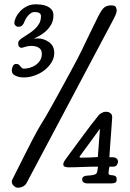

<svg xmlns="http://www.w3.org/2000/svg" viewBox="-20 -856 605 895"><path d="M35 0ZM79 -676Q93 -686 109.5 -696Q126 -706 139.5 -718Q153 -730 162 -745Q171 -760 171 -781Q171 -800 141 -800Q128 -800 115 -787.5Q102 -775 93 -753Q91 -746 84.5 -738.5Q78 -731 64 -731Q59 -731 53 -736Q47 -741 47 -749Q47 -759 53.5 -773.5Q60 -788 72.5 -802Q85 -816 104 -826Q123 -836 148 -836Q157 -836 171 -834.5Q185 -833 198 -827.5Q211 -822 220 -812Q229 -802 229 -784Q229 -759 218 -740.5Q207 -722 192 -709Q177 -696 161 -687.5Q145 -679 136 -675Q138 -675 142 -676Q145 -676 148.5 -676.5Q152 -677 156 -677Q184 -677 208.5 -659.5Q233 -642 233 -609Q233 -586 220 -565Q207 -544 187 -528.5Q167 -513 141.5 -504Q116 -495 92 -495Q69 -495 52 -503Q35 -511 35 -527Q35 -538 40 -548Q45 -558 56 -558Q64 -558 68 -554.5Q72 -551 75 -547Q78 -543 81.5 -539.5Q85 -536 92 -536Q104 -536 118.5 -540Q133 -544 145.5 -552.5Q158 -561 166.5 -574Q175 -587 175 -605Q175 -625 161 -633.5Q147 -642 127 -642Q110 -642 97 -637.5Q84 -633 79 -633Q77 -633 71 -636.5Q65 -640 65 -655Q65 -663 71 -668.5Q77 -674 79 -676ZM37 -18Q71 -86 93 -129.5Q115 -173 129 -200.5Q143 -228 151.5 -242.5Q160 -257 165.5 -267Q171 -277 177 -286Q183 -295 192 -310.5Q201 -326 216 -352.5Q231 -379 255 -423Q286 -480 306 -516.5Q326 -553 339 -578Q352 -603 360.5 -620.5Q369 -638 378.5 -658Q388 -678 401 -704.5Q414 -731 435 -774Q450 -805 462.5 -818Q475 -831 499 -831Q517 -831 520.5 -822Q524 -813 524 -807Q524 -799 519 -787Q514 -775 510 -768L105 -5Q100 6 88.5 12.5Q77 19 63 19Q54 19 44.5 10.5Q35 2 35 -9Q35 -15 37 -18ZM490 -79Q488 -71 487 -61.5Q486 -52 486 -50Q486 -44 489 -42Q492 -40 495 -40Q501 -40 512.5 -37.5Q524 -35 524 -20Q524 -6 515 -3.5Q506 -1 495 -1H386Q379 -1 371 -5Q363 -9 363 -20Q363 -28 369.5 -32.5Q376 -37 384 -37Q393 -38 401.5 -38.5Q410 -39 413 -40Q421 -42 426 -44.5Q431 -47 433 -55L437 -79Q421 -79 406 -79Q391 -79 375 -78Q353 -77 331.5 -76.5Q310 -76 301 -76Q275 -76 275 -89Q275 -94 277.5 -100Q280 -106 289 -118Q317 -156 336.5 -182.5Q356 -209 372 -230.5Q388 -252 403.5 -272.5Q419 -293 441 -320Q443 -323 453 -329Q463 -335 473 -335Q475 -335 480 -334.5Q485 -334 490 -331.5Q495 -329 499 -324Q503 -319 503 -309Q503 -307 501.5 -287Q500 -267 498 -238.5Q496 -210 493.5 -178.5Q491 -147 490 -123H503Q530 -123 530 -101Q530 -96 525 -87.5Q520 -79 506 -79ZM357 -121Q360 -121 384.5 -121.5Q409 -122 436 -124L446 -256L356 -133Q355 -131 353 -129Q351 -127 351 -125Q351 -121 357 -121Z"/></svg>

Font: Life Savers
Style: Bold
Weight: 700
Designer: Pablo Impallari, Rodrigo Fuenzalida, Brenda Gallo
Foundry: Pablo Impallari, Rodrigo Fuenzalida, Brenda Gallo
Version: Version 3.001; ttfautohint (v0.95) -l 8 -r 50 -G 200 -x 14 -